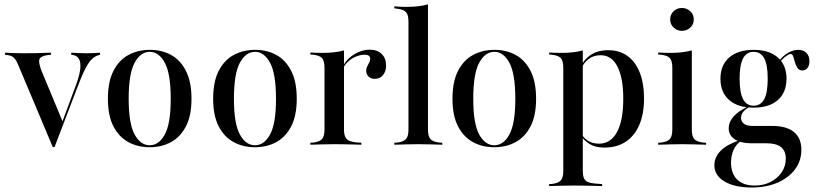

<svg xmlns="http://www.w3.org/2000/svg" viewBox="-20 -652 3680 865"><path d="M217.7 10.5 63.7 -355.6Q56.5 -373.4 49.6 -383.5Q42.7 -393.5 34.3 -398Q25.8 -402.4 12.9 -404L2.4 -405.6V-414.5Q19.4 -413.7 41.1 -412.9Q62.9 -412.1 86.3 -412.1H89.5H91.1Q116.9 -412.1 139.5 -412.5Q162.1 -412.9 179.8 -413.7Q197.6 -414.5 209.7 -414.5V-405.6L196 -404Q165.3 -400 158.5 -387.1Q151.6 -374.2 166.1 -335.5L262.9 -102.4L256.5 -91.9L317.7 -256.5Q337.1 -306.5 341.1 -337.9Q345.2 -369.4 336.3 -385.5Q327.4 -401.6 306.5 -404.8L300.8 -405.6V-414.5Q318.5 -413.7 337.5 -412.9Q356.5 -412.1 371.8 -412.1Q390.3 -412.1 404.4 -412.9Q418.5 -413.7 430.6 -414.5V-405.6L423.4 -403.2Q408.1 -399.2 394.4 -386.3Q380.6 -373.4 365.7 -345.2Q350.8 -316.9 330.6 -263.7L225.8 10.5Z M654 11.3Q600.8 11.3 558.5 -11.7Q516.1 -34.7 491.1 -82.7Q466.1 -130.6 466.1 -207.3Q466.1 -283.9 491.1 -332.7Q516.1 -381.5 558.9 -404.4Q601.6 -427.4 654.8 -427.4Q708.9 -427.4 750.8 -404.4Q792.7 -381.5 817.7 -332.7Q842.7 -283.9 842.7 -207.3Q842.7 -130.6 817.7 -82.7Q792.7 -34.7 750.4 -11.7Q708.1 11.3 654 11.3ZM654.8 2.4Q696 2.4 722.6 -46.4Q749.2 -95.2 749.2 -207.3Q749.2 -319.4 722.6 -369Q696 -418.5 654.8 -418.5Q612.9 -418.5 586.3 -369Q559.7 -319.4 559.7 -207.3Q559.7 -95.2 586.3 -46.4Q612.9 2.4 654.8 2.4Z M1128.2 11.3Q1075 11.3 1032.7 -11.7Q990.3 -34.7 965.3 -82.7Q940.3 -130.6 940.3 -207.3Q940.3 -283.9 965.3 -332.7Q990.3 -381.5 1033.1 -404.4Q1075.8 -427.4 1129 -427.4Q1183.1 -427.4 1225 -404.4Q1266.9 -381.5 1291.9 -332.7Q1316.9 -283.9 1316.9 -207.3Q1316.9 -130.6 1291.9 -82.7Q1266.9 -34.7 1224.6 -11.7Q1182.3 11.3 1128.2 11.3ZM1129 2.4Q1170.2 2.4 1196.8 -46.4Q1223.4 -95.2 1223.4 -207.3Q1223.4 -319.4 1196.8 -369Q1170.2 -418.5 1129 -418.5Q1087.1 -418.5 1060.5 -369Q1033.9 -319.4 1033.9 -207.3Q1033.9 -95.2 1060.5 -46.4Q1087.1 2.4 1129 2.4Z M1486.3 -2.4Q1458.1 -2.4 1433.1 -1.6Q1408.1 -0.8 1378.2 0V-8.9L1391.1 -9.7Q1419.4 -12.9 1430.6 -25.4Q1441.9 -37.9 1441.9 -68.5V-207.3H1529.8V-68.5Q1529.8 -48.4 1535.1 -36.3Q1540.3 -24.2 1552 -18.5Q1563.7 -12.9 1583.9 -10.5L1608.1 -8.9V0Q1585.5 -0.8 1565.7 -1.2Q1546 -1.6 1526.6 -2Q1507.3 -2.4 1486.3 -2.4ZM1441.9 -207.3V-346.8Q1441.9 -377.4 1431 -389.9Q1420.2 -402.4 1389.5 -405.6L1378.2 -406.5V-415.3Q1396.8 -414.5 1409.3 -414.1Q1421.8 -413.7 1433.9 -413.7Q1461.3 -413.7 1485.5 -416.5Q1509.7 -419.4 1529.8 -425V-415.3V-207.3ZM1668.5 -296.8Q1651.6 -296.8 1640.7 -306.9Q1629.8 -316.9 1629.8 -333.1Q1629.8 -344.4 1634.3 -352.8Q1638.7 -361.3 1643.1 -369.8Q1647.6 -378.2 1647.6 -387.1Q1647.6 -405.6 1622.6 -405.6Q1605.6 -405.6 1586.7 -398.4Q1567.7 -391.1 1552.4 -378.2Q1537.1 -365.3 1529 -350L1528.2 -359.7Q1546 -390.3 1579 -409.3Q1612.1 -428.2 1646 -428.2Q1679.8 -428.2 1699.6 -408.9Q1719.4 -389.5 1719.4 -357.3Q1719.4 -329.8 1705.2 -313.3Q1691.1 -296.8 1668.5 -296.8Z M1864.5 -2.4Q1836.3 -2.4 1811.3 -1.6Q1786.3 -0.8 1756.5 0V-8.9L1769.4 -9.7Q1797.6 -12.9 1808.9 -25.4Q1820.2 -37.9 1820.2 -68.5V-207.3H1908.1V-68.5Q1908.1 -37.9 1919.4 -25.4Q1930.6 -12.9 1958.9 -9.7L1972.6 -8.9V0Q1941.9 -0.8 1916.9 -1.6Q1891.9 -2.4 1864.5 -2.4ZM1820.2 -207.3V-554.8Q1820.2 -584.7 1809.3 -597.2Q1798.4 -609.7 1767.7 -612.9L1756.5 -614.5V-623.4Q1775 -621.8 1787.5 -621.4Q1800 -621 1812.1 -621Q1839.5 -621 1863.7 -623.8Q1887.9 -626.6 1908.1 -632.3V-623.4V-207.3Z M2206.5 11.3Q2153.2 11.3 2110.9 -11.7Q2068.5 -34.7 2043.5 -82.7Q2018.5 -130.6 2018.5 -207.3Q2018.5 -283.9 2043.5 -332.7Q2068.5 -381.5 2111.3 -404.4Q2154 -427.4 2207.3 -427.4Q2261.3 -427.4 2303.2 -404.4Q2345.2 -381.5 2370.2 -332.7Q2395.2 -283.9 2395.2 -207.3Q2395.2 -130.6 2370.2 -82.7Q2345.2 -34.7 2302.8 -11.7Q2260.5 11.3 2206.5 11.3ZM2207.3 2.4Q2248.4 2.4 2275 -46.4Q2301.6 -95.2 2301.6 -207.3Q2301.6 -319.4 2275 -369Q2248.4 -418.5 2207.3 -418.5Q2165.3 -418.5 2138.7 -369Q2112.1 -319.4 2112.1 -207.3Q2112.1 -95.2 2138.7 -46.4Q2165.3 2.4 2207.3 2.4Z M2562.1 183.9Q2533.9 183.9 2508.9 184.7Q2483.9 185.5 2454 186.3V177.4L2466.9 176.6Q2495.2 173.4 2506.5 160.9Q2517.7 148.4 2517.7 117.7V-207.3H2605.6V117.7Q2605.6 137.9 2610.5 150Q2615.3 162.1 2627.8 167.7Q2640.3 173.4 2661.3 175L2692.7 177.4V186.3Q2669.4 185.5 2647.6 185.1Q2625.8 184.7 2605.2 184.3Q2584.7 183.9 2562.1 183.9ZM2720.2 -425.8Q2771 -425.8 2806.9 -400Q2842.7 -374.2 2862.1 -325.4Q2881.5 -276.6 2881.5 -208.1Q2881.5 -138.7 2860.1 -89.1Q2838.7 -39.5 2798.8 -13.3Q2758.9 12.9 2702.4 12.9Q2659.7 12.9 2631.5 -6.5Q2603.2 -25.8 2596 -46L2599.2 -51.6Q2605.6 -33.9 2626.6 -19.4Q2647.6 -4.8 2679 -4.8Q2731.5 -4.8 2759.7 -56.9Q2787.9 -108.9 2787.9 -207.3Q2787.9 -300.8 2761.7 -352Q2735.5 -403.2 2686.3 -403.2Q2654 -403.2 2631.5 -385.9Q2608.9 -368.5 2596.8 -338.7L2593.5 -343.5Q2606.5 -379.8 2638.7 -402.8Q2671 -425.8 2720.2 -425.8ZM2517.7 -207.3V-346.8Q2517.7 -377.4 2506.9 -389.9Q2496 -402.4 2465.3 -405.6L2454 -406.5V-415.3Q2472.6 -414.5 2485.1 -414.1Q2497.6 -413.7 2509.7 -413.7Q2537.1 -413.7 2561.3 -416.5Q2585.5 -419.4 2605.6 -425V-415.3V-207.3Z M3008.9 -207.3V-346.8Q3008.9 -377.4 2998 -389.9Q2987.1 -402.4 2956.5 -405.6L2945.2 -406.5V-415.3Q2963.7 -414.5 2976.2 -414.1Q2988.7 -413.7 3000.8 -413.7Q3028.2 -413.7 3052.4 -416.5Q3076.6 -419.4 3096.8 -425V-415.3V-207.3ZM3053.2 -2.4Q3025 -2.4 3000 -1.6Q2975 -0.8 2945.2 0V-8.9L2958.1 -9.7Q2986.3 -12.9 2997.6 -25.4Q3008.9 -37.9 3008.9 -68.5V-207.3H3096.8V-68.5Q3096.8 -37.9 3108.1 -25.4Q3119.4 -12.9 3147.6 -9.7L3161.3 -8.9V0Q3130.6 -0.8 3105.6 -1.6Q3080.6 -2.4 3053.2 -2.4ZM3052.4 -512.9Q3031.5 -512.9 3015.3 -527.4Q2999.2 -541.9 2999.2 -564.5Q2999.2 -587.1 3014.9 -601.6Q3030.6 -616.1 3052.4 -616.1Q3073.4 -616.1 3089.5 -601.6Q3105.6 -587.1 3105.6 -564.5Q3105.6 -541.9 3089.5 -527.4Q3073.4 -512.9 3052.4 -512.9Z M3366.1 192.7Q3288.7 192.7 3243.5 165.3Q3198.4 137.9 3198.4 92.7Q3198.4 55.6 3227 27Q3255.6 -1.6 3310.5 -19.4L3316.1 -15.3Q3296.8 -2.4 3285.1 23Q3273.4 48.4 3273.4 80.6Q3273.4 129.8 3301.2 156.9Q3329 183.9 3379.8 183.9Q3420.2 183.9 3451.6 167.7Q3483.1 151.6 3501.6 124.2Q3520.2 96.8 3520.2 62.9Q3520.2 28.2 3498.8 10.9Q3477.4 -6.5 3433.9 -6.5H3363.7Q3316.9 -6.5 3289.9 -24.6Q3262.9 -42.7 3262.9 -74.2Q3262.9 -101.6 3283.9 -125.8Q3304.8 -150 3346 -170.2L3354.8 -169.4Q3335.5 -158.1 3327 -146.4Q3318.5 -134.7 3318.5 -121Q3318.5 -104 3331.9 -94.4Q3345.2 -84.7 3370.2 -84.7H3458.9Q3523.4 -84.7 3556.9 -57.3Q3590.3 -29.8 3590.3 22.6Q3590.3 72.6 3561.7 110.9Q3533.1 149.2 3482.7 171Q3432.3 192.7 3366.1 192.7ZM3375 -166.9Q3304.8 -166.9 3265.3 -201.2Q3225.8 -235.5 3225.8 -297.6Q3225.8 -358.9 3265.3 -393.1Q3304.8 -427.4 3375 -427.4Q3445.2 -427.4 3484.3 -393.1Q3523.4 -358.9 3523.4 -297.6Q3523.4 -235.5 3484.3 -201.2Q3445.2 -166.9 3375 -166.9ZM3375 -175.8Q3407.3 -175.8 3423 -205.2Q3438.7 -234.7 3438.7 -297.6Q3438.7 -359.7 3423 -389.1Q3407.3 -418.5 3375 -418.5Q3343.5 -418.5 3327.8 -389.1Q3312.1 -359.7 3312.1 -297.6Q3312.1 -234.7 3327.8 -205.2Q3343.5 -175.8 3375 -175.8ZM3595.2 -334.7Q3579.8 -334.7 3572.6 -346Q3565.3 -357.3 3561.3 -371.8Q3557.3 -386.3 3553.6 -397.6Q3550 -408.9 3541.1 -408.9Q3536.3 -408.9 3525 -401.6Q3513.7 -394.4 3502.4 -382.3Q3491.1 -370.2 3484.7 -353.2L3479.8 -359.7Q3493.5 -388.7 3521 -408.1Q3548.4 -427.4 3576.6 -427.4Q3600 -427.4 3613.3 -413.7Q3626.6 -400 3626.6 -376.6Q3626.6 -357.3 3618.1 -346Q3609.7 -334.7 3595.2 -334.7Z"/></svg>

Font: Playfair 144pt SemiCondensed Medium
Style: Regular
Weight: 500
Width: 4
Designer: Claus Eggers Sørensen
Foundry: Claus Eggers Sørensen
Version: Version 2.203